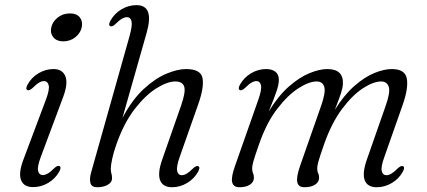

<svg xmlns="http://www.w3.org/2000/svg" viewBox="-20 -738 1704 766"><path d="M232 -573Q207 -573 193.5 -588.5Q180 -604 184 -625.5Q188 -650 209.2 -667.2Q230.5 -684.5 259 -684.5Q285.5 -684.5 298 -669.2Q310.5 -654 306.5 -631.5Q302.5 -607.5 281.5 -590.2Q260.5 -573 232 -573ZM143.5 -114Q128 -73 132 -56.2Q136 -39.5 151 -39.5Q159.5 -39.5 170.2 -45.5Q181 -51.5 196 -66.5Q209 -79 217 -75.5Q226 -71 216.5 -53.5Q200.5 -25 172.2 -8.2Q144 8.5 112 8.5Q75 8.5 64 -19.5Q53 -47.5 73.5 -101.5L163 -340Q178.5 -381 174.2 -397.8Q170 -414.5 155.5 -414.5Q146.5 -414.5 136 -408.5Q125.5 -402.5 110.5 -387.5Q97 -375 89.5 -378.5Q80.5 -383 90 -400.5Q105.5 -429 133.8 -445.8Q162 -462.5 193.5 -462.5Q228.5 -462.5 240.5 -434.5Q252.5 -406.5 232 -351Z M770.5 -53Q754.5 -24.5 726.2 -7.8Q698 9 666.5 9Q629.5 9 618.8 -18.8Q608 -46.5 627 -101L702 -315.5Q721.5 -371 715 -392Q708.5 -413 679 -413Q648 -413 604.5 -386Q561 -359 518 -303.8Q475 -248.5 445 -164Q433 -130 427.5 -104Q422 -78 422 -65.5Q422 -53 424.5 -45.5Q427 -38 427 -26.5Q427 -10.5 410 -0.8Q393 9 367 9Q345.5 9 340.8 -7.8Q336 -24.5 344.5 -53.5L497 -594.5Q508.5 -636 504.8 -652.8Q501 -669.5 486 -669.5Q477.5 -669.5 466.8 -663.5Q456 -657.5 441 -642.5Q428 -630 420 -633.5Q411 -638 420.5 -655.5Q436.5 -684 464.5 -700.8Q492.5 -717.5 524.5 -717.5Q596.5 -717.5 565 -607L468.5 -267.5Q507 -340 553.2 -382.8Q599.5 -425.5 644 -444Q688.5 -462.5 722 -462.5Q782 -462.5 788.2 -425.2Q794.5 -388 770.5 -321L697.5 -113.5Q683 -72.5 686.8 -55.8Q690.5 -39 705 -39Q714 -39 724.5 -45Q735 -51 750 -66Q763.5 -78.5 771 -75Q780 -71 770.5 -53Z M1178 -78.5 1261 -315.5Q1280 -369.5 1273.8 -391.2Q1267.5 -413 1243 -413Q1213 -413 1170.8 -386Q1128.5 -359 1086 -303.8Q1043.5 -248.5 1014 -164Q996.5 -114 991.2 -95.2Q986 -76.5 986 -67Q986 -54.5 989.5 -47.2Q993 -40 993 -29Q993 -11.5 977 -1.2Q961 9 935 9Q911 9 906.2 -11.2Q901.5 -31.5 918.5 -78.5L1010.5 -340Q1025 -381 1021.2 -397.8Q1017.5 -414.5 1003 -414.5Q994 -414.5 983.5 -408.5Q973 -402.5 958 -387.5Q944.5 -375 937 -378.5Q928 -383 937.5 -400.5Q953.5 -429 981.8 -445.8Q1010 -462.5 1042 -462.5Q1065 -462.5 1078.8 -451.8Q1092.5 -441 1092.5 -419Q1092.5 -401 1083.2 -373.8Q1074 -346.5 1052 -293Q1090 -355.5 1132.5 -392.8Q1175 -430 1215 -446.2Q1255 -462.5 1285.5 -462.5Q1351.5 -462.5 1348 -402Q1347 -386 1340 -365Q1333 -344 1316 -300Q1353 -359.5 1394 -395.2Q1435 -431 1473.8 -446.8Q1512.5 -462.5 1543 -462.5Q1596 -462.5 1603 -424.8Q1610 -387 1587 -321L1514 -113.5Q1499 -72.5 1503 -55.8Q1507 -39 1521.5 -39Q1530.5 -39 1541 -45Q1551.5 -51 1566.5 -66Q1580 -78.5 1587.5 -75Q1597 -71 1587 -53Q1571.5 -24.5 1543 -7.8Q1514.5 9 1483 9Q1446 9 1435.2 -18.8Q1424.5 -46.5 1443.5 -101L1518.5 -315.5Q1538 -370 1531 -391.5Q1524 -413 1500.5 -413Q1470 -413 1428.2 -386Q1386.5 -359 1345 -303.8Q1303.5 -248.5 1273.5 -164Q1256 -114 1250.8 -95.2Q1245.5 -76.5 1245.5 -67Q1245.5 -54.5 1249.2 -47.2Q1253 -40 1253 -29Q1253 -11.5 1236.8 -1.2Q1220.5 9 1194.5 9Q1170.5 9 1166 -11.2Q1161.5 -31.5 1178 -78.5Z"/></svg>

Font: Fraunces 9pt Light
Style: Italic
Weight: 300
Italic angle: -16°
Version: Version 1.000;[0bf87f6ff]